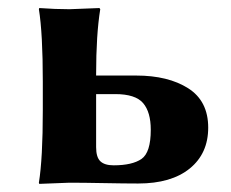

<svg xmlns="http://www.w3.org/2000/svg" viewBox="-20 -452 571 475"><path d="M353 -130.9Q353 -174.8 334 -197Q314.9 -219.2 265.1 -219.2H217.8V-87.9Q217.8 -63 228.3 -53Q238.8 -43 261.2 -43Q307.1 -43 330.1 -58.8Q353 -74.7 353 -130.9ZM217.8 -268.1V-265.1H316.9Q396 -265.1 445.6 -233.6Q495.1 -202.1 495.1 -136.2Q495.1 -72.3 449.5 -35.2Q403.8 2 321.8 2Q288.6 2 236.8 1Q185.1 0 151.9 0L77.1 2.9L76.2 0Q85.9 -60.1 85.9 -179.2V-250Q85.9 -369.1 76.2 -429.2L77.1 -432.1Q117.2 -429.2 151.9 -429.2L226.1 -432.1L228 -429.2Q217.8 -366.2 217.8 -268.1Z"/></svg>

Font: Linux Biolinum
Style: Bold
Weight: 700
Designer: Philipp H. Poll
Foundry: Philipp H. Poll
Version: Version 1.3.2 ; ttfautohint (v0.9)